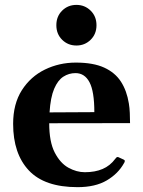

<svg xmlns="http://www.w3.org/2000/svg" viewBox="-20 -751 585 785"><path d="M296.9 14.2Q162.1 14.2 97.9 -54.2Q33.7 -122.6 33.7 -244.6Q33.7 -326.2 69.3 -382.1Q105 -438 163.6 -466.6Q222.2 -495.1 290 -495.1Q361.3 -495.1 406 -474.6Q450.7 -454.1 474.6 -417Q498.5 -379.9 506.8 -328.1Q509.8 -310.5 510.7 -289.3Q511.7 -268.1 511.7 -247.6L181.2 -247.1Q181.2 -171.4 203.6 -127.7Q226.1 -84 259.5 -65.4Q293 -46.9 326.7 -46.9Q368.7 -46.9 399.4 -60.1Q430.2 -73.2 451.2 -101.6Q453.6 -104 455.8 -106.9Q458 -109.9 462.9 -108.9L485.4 -98.6Q490.2 -96.7 490.2 -92.8Q490.2 -90.8 489.5 -88.6Q488.8 -86.4 487.3 -84.5Q463.4 -41 416.5 -13.4Q369.6 14.2 296.9 14.2ZM182.6 -291.5 365.7 -292.5Q365.7 -377.4 345.9 -414.8Q326.2 -452.1 288.6 -452.1Q261.7 -452.1 239 -437.5Q216.3 -422.9 201.4 -387.9Q186.5 -353 182.6 -291.5ZM292.5 -564.9Q257.8 -564.9 234.1 -588.4Q210.4 -611.8 210.4 -647.9Q210.4 -684.1 234.1 -707.5Q257.8 -731 292.5 -731Q326.7 -731 350.6 -707.5Q374.5 -684.1 374.5 -647.9Q374.5 -611.8 350.6 -588.4Q326.7 -564.9 292.5 -564.9Z"/></svg>

Font: Gelasio SemiBold
Style: Regular
Weight: 600
Designer: Eben Sorkin
Foundry: Eben Sorkin
Version: Version 1.008